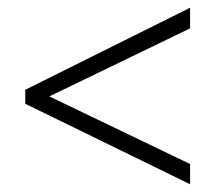

<svg xmlns="http://www.w3.org/2000/svg" viewBox="-20 -669 554 494"><path d="M469 -195 45 -402V-438L469 -649V-596L107 -421L469 -247Z"/></svg>

Font: Noto Sans Telugu UI SemiCondensed Light
Style: Regular
Weight: 300
Width: 4
Designer: Jelle Bosma - Monotype Design Team
Foundry: Monotype Imaging Inc.
Version: Version 2.005; ttfautohint (v1.8.4.7-5d5b)